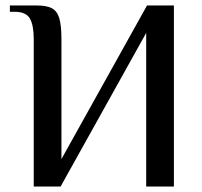

<svg xmlns="http://www.w3.org/2000/svg" viewBox="-20 -680 736 700"><path d="M103 -537Q103 -588 89 -612.5Q75 -637 33 -637H16V-660H114Q150 -660 169 -650Q188 -640 196 -614Q204 -588 204 -537V-100L516 -660H614V0H513V-560L201 0H103Z"/></svg>

Font: El Messiri Medium
Style: Regular
Weight: 500
Designer: Mohamed Gaber
Foundry: Kief Type Foundry
Version: Version 2.007